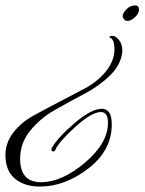

<svg xmlns="http://www.w3.org/2000/svg" viewBox="-137 -345 533 706"><path d="M278 -213Q288 -213 300.5 -198Q313 -183 313 -156Q308 -107 267.5 -67.5Q227 -28 172.5 0.5Q118 29 64.5 59.5Q11 90 -26 135.5Q-63 181 -63 239Q-63 325 14 325Q90 325 175 253.5Q260 182 260 106Q260 67 234 67Q200 67 139.5 122Q79 177 67 205Q64 212 59 212Q52 212 52 205Q52 204 54 198Q76 160 137.5 107.5Q199 55 237 55Q274 55 274 112Q274 208 188 274.5Q102 341 9 341Q-47 341 -82 312Q-117 283 -117 225Q-117 180 -88 142.5Q-59 105 -15.5 81Q28 57 79 30.5Q130 4 174.5 -19.5Q219 -43 250 -79.5Q281 -116 284 -159Q284 -199 270 -205Q265 -208 265 -209Q265 -213 278 -213ZM360 -325Q374 -325 374 -309Q374 -296 359.5 -282Q345 -268 331 -268Q324 -268 319 -274Q314 -280 314 -286Q314 -296 327.5 -310.5Q341 -325 360 -325Z"/></svg>

Font: Herr Von Muellerhoff
Style: Regular
Weight: 400
Designer: Alejandro Paul
Foundry: Alejandro Paul
Version: Version 1.000